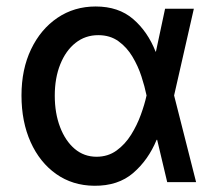

<svg xmlns="http://www.w3.org/2000/svg" viewBox="-20 -573 684 604"><path d="M276.3 11.4Q208.1 10.7 156.6 -25.7Q105.1 -62.1 76.3 -126.1Q47.6 -190 47.6 -272.7Q47.6 -355.1 77.8 -418.1Q108 -481.2 160.7 -516.9Q213.4 -552.6 280.9 -552.6Q353 -552.6 398.8 -513.1Q444.6 -473.7 469.5 -410.5H470.5L499.3 -545.5H589.8L527.7 -272.7L596.9 0H506L474.4 -133.2H472.7Q446.7 -70 399.1 -28.9Q351.6 12.1 276.3 11.4ZM441.1 -272.7 440.7 -274.1Q435.4 -300.4 424.9 -332.7Q414.4 -365.1 396.8 -394.5Q379.3 -424 352.8 -443.2Q326.3 -462.4 289.1 -462.4Q248.2 -462.4 217.5 -438Q186.8 -413.7 169.6 -370.7Q152.3 -327.8 152.3 -272Q152.3 -217 168.9 -173.5Q185.4 -130 214.8 -104.9Q244.3 -79.9 283.7 -79.9Q319.6 -79.9 346.6 -99.4Q373.6 -119 392.4 -149.1Q411.2 -179.3 423.1 -212.2Q435 -245 440.7 -271.3Z"/></svg>

Font: Inter UI Medium
Style: Regular
Weight: 500
Designer: Rasmus Andersson
Foundry: rsms
Version: 3.2;8d6f07862